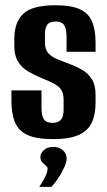

<svg xmlns="http://www.w3.org/2000/svg" viewBox="-20 -523 409 732"><path d="M182.4 7.4Q119.7 7.4 85.2 -8.2Q50.7 -23.8 37.1 -56.8Q23.5 -89.7 23.5 -140.1V-178.3H138.2V-114.4Q138.2 -82.3 147.1 -68.4Q156 -54.6 181 -54.6Q203.1 -54.6 212.8 -67.2Q222.5 -79.8 222.5 -104.8V-142.9Q222.5 -166.9 213.4 -180.8Q204.4 -194.7 185.2 -204.5Q166 -214.4 137.3 -226Q110.5 -236.9 87.1 -250.8Q63.6 -264.8 49.1 -287.8Q34.6 -310.8 34.6 -346.8V-375.7Q34.6 -438.5 69 -470.7Q103.3 -503 191.9 -503Q251 -503 284 -488.1Q317 -473.2 330.6 -441.7Q344.3 -410.3 344.3 -361.9V-325.5H233.7V-380.7Q233.7 -414.1 224.4 -427.6Q215 -441 192.5 -441Q168.2 -441 159.8 -428Q151.4 -414.9 151.4 -395.6V-358.6Q151.4 -333.7 164.9 -319.4Q178.5 -305 200.4 -296.6Q222.4 -288.3 246.7 -278.4Q273 -268.8 295.1 -255.5Q317.3 -242.2 330.8 -220Q344.3 -197.9 344.3 -161V-131.1Q344.3 -85.9 329.6 -55Q314.8 -24 279.6 -8.3Q244.4 7.4 182.4 7.4ZM129.8 189.4Q144.3 167.9 152.8 150Q161.3 132.1 161.3 120.5Q161.3 113.1 154.4 107.9Q147.5 102.7 140.8 95.3Q134 87.9 134 75.1Q134 60.6 147.7 48.8Q161.4 37 182.7 37Q205.4 37 219.7 49.8Q234.1 62.5 234.1 81.5Q234.1 94.9 225 114.8Q215.9 134.8 203 154.5Q190 174.3 176.2 189.4Z"/></svg>

Font: Alumni Sans Thin
Style: Regular
Weight: 100
Designer: Robert E. Leuschke
Foundry: Robert E. Leuschke
Version: Version 1.018